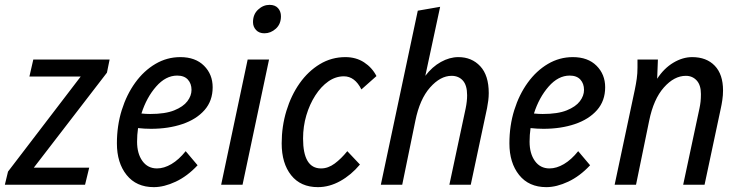

<svg xmlns="http://www.w3.org/2000/svg" viewBox="-41 -760 3048 790"><path d="M-21 0 -8 -54 291 -445H80L96 -515H410L399 -461L98 -70H326L309 0Z M440 -170Q440 -243 460 -307Q480 -371 515.5 -420Q551 -469 598.5 -497Q646 -525 701 -525Q763 -525 798.5 -489.5Q834 -454 834 -401Q834 -345 800.5 -307Q767 -269 709.5 -249.5Q652 -230 580 -230Q554 -230 527 -233Q523 -205 523 -177Q523 -128 545 -97.5Q567 -67 605 -67Q634 -67 664.5 -85Q695 -103 723 -138L772 -80Q730 -35 682 -12.5Q634 10 592 10Q520 10 480 -40Q440 -90 440 -170ZM688 -449Q641 -449 601.5 -404Q562 -359 541 -293Q550 -292 559 -291.5Q568 -291 577 -291Q639 -291 676 -306Q713 -321 730 -343.5Q747 -366 747 -390Q747 -416 732 -432.5Q717 -449 688 -449Z M1000 -669Q1000 -701 1021 -720.5Q1042 -740 1068 -740Q1091 -740 1103 -726.5Q1115 -713 1115 -693Q1115 -661 1094 -642Q1073 -623 1047 -623Q1025 -623 1012.5 -636.5Q1000 -650 1000 -669ZM869 0 978 -515H1066L957 0Z M1118 -170Q1118 -240 1137.5 -304Q1157 -368 1192 -417.5Q1227 -467 1275 -496Q1323 -525 1380 -525Q1424 -525 1457 -503.5Q1490 -482 1508 -447L1446 -392Q1419 -446 1374 -446Q1340 -446 1310 -425Q1280 -404 1256.5 -367.5Q1233 -331 1219.5 -285.5Q1206 -240 1206 -190Q1206 -67 1280 -67Q1309 -67 1336 -87Q1363 -107 1388 -138L1440 -83Q1404 -40 1359 -15Q1314 10 1267 10Q1196 10 1157 -39Q1118 -88 1118 -170Z M1526 0 1678 -716 1770 -732 1709 -448Q1737 -485 1773 -505Q1809 -525 1845 -525Q1900 -525 1935 -487.5Q1970 -450 1970 -377Q1970 -362 1968 -346Q1966 -330 1963 -315L1896 0H1808L1875 -314Q1881 -343 1881 -368Q1881 -409 1863.5 -428.5Q1846 -448 1817 -448Q1771 -448 1728.5 -400Q1686 -352 1668 -263L1614 0Z M2055 -170Q2055 -243 2075 -307Q2095 -371 2130.5 -420Q2166 -469 2213.5 -497Q2261 -525 2316 -525Q2378 -525 2413.5 -489.5Q2449 -454 2449 -401Q2449 -345 2415.5 -307Q2382 -269 2324.5 -249.5Q2267 -230 2195 -230Q2169 -230 2142 -233Q2138 -205 2138 -177Q2138 -128 2160 -97.5Q2182 -67 2220 -67Q2249 -67 2279.5 -85Q2310 -103 2338 -138L2387 -80Q2345 -35 2297 -12.5Q2249 10 2207 10Q2135 10 2095 -40Q2055 -90 2055 -170ZM2303 -449Q2256 -449 2216.5 -404Q2177 -359 2156 -293Q2165 -292 2174 -291.5Q2183 -291 2192 -291Q2254 -291 2291 -306Q2328 -321 2345 -343.5Q2362 -366 2362 -390Q2362 -416 2347 -432.5Q2332 -449 2303 -449Z M2488 0 2571 -391Q2576 -415 2579 -436.5Q2582 -458 2582 -482V-515H2666L2663 -436Q2691 -479 2729.5 -502Q2768 -525 2807 -525Q2866 -525 2900 -489.5Q2934 -454 2934 -388Q2934 -368 2931 -348Q2928 -328 2925 -315L2858 0H2770L2837 -314Q2840 -328 2841.5 -341.5Q2843 -355 2843 -373Q2843 -410 2825.5 -429Q2808 -448 2781 -448Q2733 -448 2690.5 -400Q2648 -352 2630 -263L2576 0Z"/></svg>

Font: Radio Canada Condensed
Style: Italic
Weight: 400
Width: 3
Italic angle: -12°
Designer: Charles Daoud, Etienne Aubert Bonn, Alexandre Saumier Demers, Jacques Le Bailly
Foundry: Radio-Canada
Version: Version 2.104; ttfautohint (v1.8.4.7-5d5b);gftools[0.9.28.de